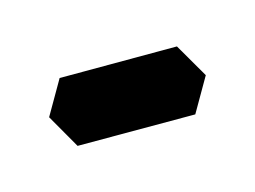

<svg xmlns="http://www.w3.org/2000/svg" viewBox="-54 -1032 629 473"><g transform="rotate(15 260.0 -795.0)"><path d="M173 -745 433 -895V-795L173 -645ZM433 -895 173 -745 87 -795 346 -945ZM173 -745V-645L87 -695V-795Z"/></g></svg>

Font: Nabla
Style: Regular
Weight: 400
Designer: Arthur Reinders Folmer
Foundry: Typearture
Version: Version 1.002